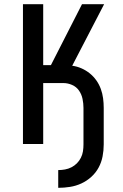

<svg xmlns="http://www.w3.org/2000/svg" viewBox="-20 -690 590 920"><path d="M259 210V125Q275 125 291.5 122Q308 119 322.5 111.5Q337 104 348.5 92.5Q360 81 367.5 66Q375 51 377.5 35Q380 19 380 2V-173Q380 -194 375.5 -216Q371 -238 358.5 -256Q346 -274 325.5 -283Q305 -292 284 -292H187V0H90V-670H187V-378H224L373 -670H479L326 -375Q349 -372 370.5 -362.5Q392 -353 410 -338.5Q428 -324 441.5 -305Q455 -286 463 -264Q471 -242 474 -219Q477 -196 477 -173V2Q477 31 471.5 59.5Q466 88 452.5 113Q439 138 417.5 157.5Q396 177 370 189Q344 201 315.5 205.5Q287 210 259 210Z"/></svg>

Font: Lode Dark Term
Style: Bold
Weight: 700
Monospace: yes
Designer: Belleve Invis
Foundry: Belleve Invis
Version: Version 29.2.0